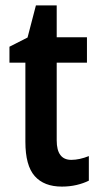

<svg xmlns="http://www.w3.org/2000/svg" viewBox="-20 -681 369 711"><path d="M244 -89Q274 -89 309 -103V-12Q289 -2 263.5 4Q238 10 209 10Q143 10 108.5 -29Q74 -68 74 -156V-449H15V-508L82 -542L113 -661H190V-543H302V-449H190V-161Q190 -89 244 -89Z"/></svg>

Font: Noto Sans Myanmar Condensed SemiBold
Style: Regular
Weight: 600
Width: 3
Designer: Monotype Design Team
Foundry: Monotype Imaging Inc.
Version: Version 2.107; ttfautohint (v1.8.4.7-5d5b)